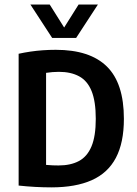

<svg xmlns="http://www.w3.org/2000/svg" viewBox="-20 -823 606 850"><path d="M207.5 6.5Q172.5 6.5 136 4.5Q99.5 2.5 62.5 -1.5V-585Q87.5 -590.5 114.5 -594.5Q141.5 -598.5 169.8 -600.5Q198 -602.5 227 -602.5Q378 -602.5 453.2 -528.5Q528.5 -454.5 528.5 -297Q528.5 -191.5 493 -124.2Q457.5 -57 386 -25.2Q314.5 6.5 207.5 6.5ZM239 -90.5Q292.5 -90.5 329.2 -110Q366 -129.5 385 -174.8Q404 -220 404 -297Q404 -374 385.5 -419.8Q367 -465.5 330.2 -485.2Q293.5 -505 240.5 -505Q226.5 -505 212.2 -503.8Q198 -502.5 184 -500.5V-93Q200.5 -91.5 213.8 -91Q227 -90.5 239 -90.5ZM211 -655 114.5 -803H200L272 -688.5H256L328 -803H413.5L317 -655Z"/></svg>

Font: Encode Sans SC Condensed SemiBold
Style: Regular
Weight: 600
Width: 3
Designer: Multiple Designers
Foundry: Impallari Type
Version: Version 3.002